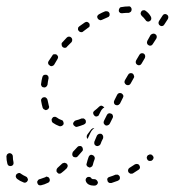

<svg xmlns="http://www.w3.org/2000/svg" viewBox="-30 -568 544 598"><path d="M260 10Q262 10 265 10Q267 10 269 9Q270 8 272 7Q273 5 274 4Q275 2 275 0Q274 -4 271 -7Q268 -10 264 -10Q262 -10 260 -10Q258 -10 257 -11Q256 -11 255 -12Q254 -14 253 -15Q251 -16 249 -17Q247 -17 245 -17Q243 -17 242 -16Q238 -14 237 -10Q236 -6 238 -2Q241 4 247 7Q253 10 260 10ZM123 -1Q124 -3 125 -5Q125 -6 125 -8Q125 -10 124 -12Q123 -14 122 -15Q120 -17 118 -17Q116 -18 114 -18Q112 -17 111 -16Q101 -12 94 -10Q92 -10 91 -9Q89 -8 88 -6Q87 -5 86 -3Q86 -1 86 1Q87 5 90 8Q94 10 98 9Q108 7 120 1Q121 0 123 -1ZM343 -10Q344 -14 343 -18Q342 -20 341 -21Q339 -23 337 -24Q336 -24 334 -24Q332 -24 330 -24Q321 -20 311 -17Q307 -16 305 -13Q303 -9 305 -5Q305 -3 306 -2Q308 0 309 1Q311 2 313 2Q315 2 317 2Q327 -1 337 -5Q341 -7 343 -10ZM51 0Q54 -1 56 -5Q57 -7 57 -9Q57 -11 56 -12Q55 -14 54 -16Q53 -17 51 -18Q42 -22 35 -27Q32 -30 28 -29Q24 -28 21 -25Q19 -22 19 -18Q20 -14 23 -11Q32 -4 43 0Q47 2 51 0ZM406 -46Q406 -50 404 -53Q403 -55 401 -56Q400 -57 398 -57Q396 -58 394 -57Q392 -57 390 -56Q381 -50 373 -45Q370 -43 369 -39Q368 -35 370 -32Q371 -30 373 -29Q374 -28 376 -27Q378 -27 380 -27Q382 -27 384 -28Q392 -33 401 -39Q405 -41 406 -46ZM181 -51Q181 -55 178 -58Q176 -60 174 -60Q173 -61 171 -61Q169 -61 167 -60Q165 -60 163 -58Q156 -51 149 -45Q148 -43 147 -42Q146 -40 146 -38Q146 -36 146 -34Q147 -32 148 -31Q151 -27 155 -27Q159 -27 162 -30Q170 -36 178 -44Q180 -47 181 -51ZM241 -51Q243 -48 247 -47Q249 -46 250 -46Q252 -47 254 -48Q256 -49 257 -50Q258 -52 259 -54Q261 -63 265 -73Q266 -77 264 -80Q262 -84 258 -85Q254 -87 251 -85Q247 -83 246 -79Q242 -68 240 -59Q238 -55 241 -51ZM-3 -52Q1 -50 5 -51Q9 -52 11 -55Q13 -59 12 -63Q10 -71 10 -81Q10 -85 7 -88Q4 -91 0 -91Q-2 -91 -4 -90Q-6 -89 -7 -88Q-9 -86 -9 -84Q-10 -83 -10 -81Q-10 -69 -7 -58Q-6 -54 -3 -52ZM448 -75Q449 -79 446 -83Q445 -84 443 -85Q442 -87 440 -87Q438 -87 436 -87Q434 -86 432 -85H431Q428 -82 427 -78Q427 -74 429 -71Q430 -69 432 -68Q433 -67 435 -67Q437 -66 439 -67Q441 -67 443 -68L444 -69Q447 -71 448 -75ZM228 -104Q228 -108 225 -111Q222 -114 217 -113Q213 -113 211 -110Q204 -102 197 -95Q195 -91 195 -87Q195 -83 198 -80Q201 -78 206 -78Q210 -78 212 -81Q219 -89 226 -97Q229 -100 228 -104ZM264 -119Q266 -115 269 -114Q273 -112 277 -114Q281 -115 283 -119Q286 -128 291 -137Q292 -141 291 -145Q289 -149 286 -151Q282 -152 278 -151Q274 -149 272 -146Q268 -136 264 -127Q263 -123 264 -119ZM259 -165Q261 -167 264 -169Q261 -169 258 -168Q256 -167 254 -165L242 -149Q240 -146 240 -142Q240 -138 243 -135Q243 -135 243 -136Q247 -145 252 -155Q254 -160 259 -165ZM237 -185Q238 -189 237 -193Q236 -195 235 -196Q233 -198 231 -199Q229 -199 227 -199Q225 -199 224 -199Q215 -195 206 -193Q202 -192 200 -188Q197 -185 198 -181Q199 -177 203 -175Q206 -172 210 -173Q221 -176 231 -180Q235 -182 237 -185ZM163 -176Q166 -178 168 -181Q169 -185 167 -189Q166 -193 162 -194Q153 -197 147 -202Q143 -205 139 -204Q135 -204 133 -200Q130 -197 131 -193Q131 -189 134 -186Q144 -179 155 -175Q159 -174 163 -176ZM293 -184Q295 -180 298 -178Q302 -176 306 -178Q310 -179 312 -183L321 -201Q323 -205 321 -209Q320 -213 316 -214Q312 -216 309 -215Q305 -214 303 -210L294 -192Q292 -188 293 -184ZM290 -230Q292 -232 295 -233Q294 -234 294 -234Q294 -235 293 -235Q290 -238 286 -239Q282 -239 279 -236Q272 -229 264 -223Q261 -221 260 -217Q260 -212 263 -209Q265 -206 269 -205Q273 -205 277 -208L283 -220Q285 -225 290 -230ZM105 -229Q107 -227 108 -227Q110 -226 112 -225Q114 -225 116 -226Q120 -227 122 -231Q124 -235 122 -239Q120 -247 118 -257Q117 -261 114 -263Q111 -266 107 -265Q105 -265 103 -264Q101 -263 100 -261Q99 -259 98 -258Q98 -256 98 -254Q100 -242 103 -232Q104 -230 105 -229ZM325 -247Q326 -243 330 -241Q332 -241 334 -240Q336 -240 338 -241Q340 -241 341 -243Q343 -244 344 -246L353 -264Q355 -267 354 -271Q352 -275 349 -277Q345 -279 341 -278Q337 -277 335 -273L326 -255Q324 -251 325 -247ZM100 -299Q102 -296 106 -296Q108 -295 110 -296Q112 -296 114 -298Q115 -299 116 -300Q117 -302 118 -304Q119 -314 121 -323Q122 -325 121 -327Q121 -329 120 -331Q119 -332 117 -334Q116 -335 114 -335Q110 -336 106 -334Q103 -332 102 -328Q99 -317 98 -307Q97 -303 100 -299ZM358 -310Q360 -306 363 -304Q367 -302 371 -303Q375 -304 377 -308L387 -326Q389 -329 387 -333Q386 -337 383 -339Q379 -341 375 -340Q371 -339 369 -335L359 -318Q357 -314 358 -310ZM120 -370Q121 -366 125 -364Q127 -362 129 -362Q130 -362 132 -362Q134 -363 136 -364Q138 -365 139 -367Q144 -375 149 -384Q151 -387 151 -391Q150 -395 146 -398Q145 -399 143 -399Q141 -399 139 -399Q137 -399 135 -398Q134 -397 133 -395Q127 -386 121 -377Q119 -374 120 -370ZM393 -372Q394 -368 398 -366Q401 -364 405 -365Q409 -366 411 -370L421 -387Q423 -391 422 -395Q421 -399 418 -401Q414 -403 410 -402Q406 -401 404 -397L394 -380Q392 -376 393 -372ZM162 -429Q162 -424 165 -422Q166 -420 168 -420Q170 -419 172 -419Q174 -419 176 -420Q178 -421 179 -423Q186 -430 193 -437Q195 -440 195 -444Q195 -448 192 -451Q189 -454 185 -454Q181 -454 178 -451Q171 -444 164 -436Q161 -433 162 -429ZM428 -433Q429 -429 433 -427Q436 -425 440 -426Q444 -427 446 -431L457 -448Q459 -452 458 -456Q457 -460 453 -462Q450 -464 446 -463Q442 -462 439 -459L429 -441Q427 -437 428 -433ZM214 -483Q213 -481 213 -479Q213 -477 213 -475Q214 -473 215 -472Q218 -468 222 -468Q226 -467 229 -470Q237 -476 245 -482Q247 -483 248 -484Q249 -486 249 -488Q250 -490 249 -492Q249 -494 248 -495Q245 -499 241 -500Q237 -500 234 -498Q225 -492 217 -486Q215 -484 214 -483ZM464 -494Q465 -490 469 -488Q472 -486 476 -487Q480 -488 482 -492L493 -509Q495 -513 494 -517Q493 -521 489 -523Q486 -525 482 -524Q478 -523 476 -519L465 -502Q463 -498 464 -494ZM421 -536Q419 -536 417 -536Q415 -536 413 -535Q411 -534 410 -532Q408 -529 408 -525Q409 -521 412 -518Q418 -513 423 -506Q425 -502 429 -501Q433 -500 436 -502Q440 -504 441 -508Q442 -512 440 -516Q434 -527 424 -534Q423 -535 421 -536ZM273 -518Q272 -515 274 -511Q276 -507 280 -506Q283 -504 287 -506Q296 -510 305 -514Q309 -515 311 -519Q312 -523 311 -527Q310 -529 309 -530Q307 -532 306 -532Q304 -533 302 -533Q300 -533 298 -533Q288 -529 279 -524Q275 -522 273 -518ZM342 -542Q340 -539 340 -535Q340 -533 341 -531Q342 -530 344 -528Q346 -527 348 -527Q350 -526 352 -527Q361 -528 371 -528Q375 -529 378 -532Q380 -535 380 -539Q380 -543 377 -546Q374 -549 370 -548Q359 -548 349 -546Q344 -546 342 -542Z"/></svg>

Font: FRB American Cursive Dashed Light
Style: Italic
Weight: 300
Italic angle: -25°
Version: Version 2.0;Modular Font Editor K font №1